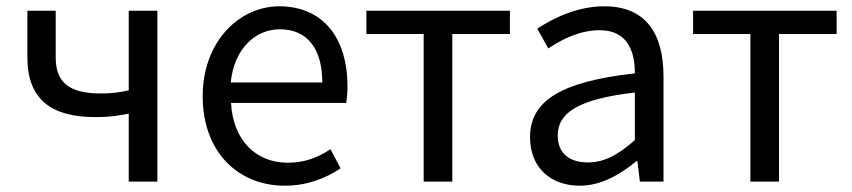

<svg xmlns="http://www.w3.org/2000/svg" viewBox="-20 -577 2707 610"><path d="M389 0H480V-543H389V-290C357 -283 333 -280 301 -280C201 -280 157 -314 157 -394V-543H67V-394C67 -260 145 -205 282 -205C332 -205 351 -209 389 -216Z M884 13C957 13 1015 -11 1062 -42L1030 -103C989 -76 947 -60 894 -60C791 -60 720 -134 714 -250H1080C1082 -264 1084 -282 1084 -302C1084 -457 1006 -557 867 -557C743 -557 624 -448 624 -271C624 -92 739 13 884 13ZM713 -315C724 -423 792 -484 869 -484C954 -484 1004 -425 1004 -315Z M1326 0H1417V-469H1600V-543H1144V-469H1326Z M1822 13C1889 13 1950 -22 2002 -65H2005L2013 0H2088V-334C2088 -469 2033 -557 1900 -557C1812 -557 1736 -518 1687 -486L1722 -423C1765 -452 1822 -481 1885 -481C1974 -481 1997 -414 1997 -344C1766 -318 1664 -259 1664 -141C1664 -43 1731 13 1822 13ZM1848 -61C1794 -61 1752 -85 1752 -147C1752 -217 1814 -262 1997 -283V-132C1944 -85 1900 -61 1848 -61Z M2364 0H2455V-469H2638V-543H2182V-469H2364Z"/></svg>

Font: Noto Sans HK
Style: Regular
Weight: 400
Designer: Ryoko NISHIZUKA 西塚涼子 (kana, bopomofo & ideographs); Paul D. Hunt (Latin, Greek & Cyrillic); Sandoll Communications 산돌커뮤니
Foundry: Adobe
Version: Version 2.004;hotconv 1.0.118;makeotfexe 2.5.65603